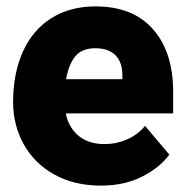

<svg xmlns="http://www.w3.org/2000/svg" viewBox="-20 -571 582 601"><path d="M21 -251Q21 -341 51.5 -409Q82 -477 140.5 -514Q199 -551 279 -551Q396 -551 459 -479.5Q522 -408 522 -283V-216H186Q195 -171 226.5 -145.5Q258 -120 307 -120Q344 -120 377.5 -134.5Q411 -149 434 -177L510 -87Q481 -47 425.5 -18.5Q370 10 296 10Q212 10 149.5 -25Q87 -60 54 -120Q21 -180 21 -251ZM187 -323H363V-337Q363 -376 341.5 -398Q320 -420 278 -420Q237 -420 216 -395Q195 -370 187 -323Z"/></svg>

Font: Freesentation 9 Black
Style: Regular
Weight: 900
Designer: glyphs from Roboto by Christian Robertson / Hangul glyphs from Noto Sans CJK(Source Han Sans) by Jang Soo-young and Kang
Foundry: PT&
Version: Version 2.001